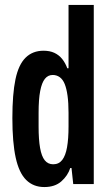

<svg xmlns="http://www.w3.org/2000/svg" viewBox="-20 -744 445 776"><path d="M159 12Q115 12 86 -16.5Q57 -45 43.5 -106.5Q30 -168 30 -267Q30 -364 42.5 -423.5Q55 -483 83.5 -511Q112 -539 156 -539Q181 -539 199.5 -530.5Q218 -522 231 -506Q244 -490 252 -468H257V-724H359V0H276L269 -65H264Q254 -34 228 -11Q202 12 159 12ZM195 -80Q218 -80 231.5 -97.5Q245 -115 251 -149Q257 -183 257 -233V-288Q257 -328 253 -357Q249 -386 241.5 -404.5Q234 -423 221.5 -432Q209 -441 193 -441Q174 -441 161.5 -425.5Q149 -410 142.5 -376.5Q136 -343 136 -288V-233Q136 -180 142 -146Q148 -112 161 -96Q174 -80 195 -80Z"/></svg>

Font: Archivo SemiBold ExtraCondensed
Style: Regular
Weight: 600
Width: 2
Version: Version 2.001